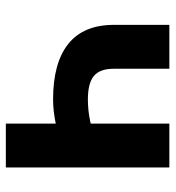

<svg xmlns="http://www.w3.org/2000/svg" viewBox="8 -594 586 641"><g transform="rotate(90 300.5 -273.0)"><path d="M62.5 -360.8V-545.9H209V-360.8Q209 -313.5 233.4 -293.7Q257.8 -273.9 311.5 -273.9Q347.7 -273.9 383.8 -281.5Q419.9 -289.1 464.4 -304.2V-188Q435.5 -175.8 392.6 -166.7Q349.6 -157.7 311.5 -157.7Q189.5 -157.7 126 -208.5Q62.5 -259.3 62.5 -360.8ZM392.1 -545.9H538.6V0H392.1Z"/></g></svg>

Font: Inter RS Variable
Style: Regular
Weight: 400
Designer: Rasmus Andersson (customised by Maria Ramos and Noel Pretorius)
Foundry: rsms
Version: Version 3.001;Glyphs 3.2.3 (3260)